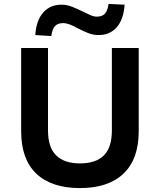

<svg xmlns="http://www.w3.org/2000/svg" viewBox="-20 -950 816 980"><path d="M388 10Q243 10 165.5 -63.5Q88 -137 88 -280V-705H225V-285Q225 -197 267 -156.5Q309 -116 388 -116Q469 -116 510 -156.5Q551 -197 551 -285V-705H688V-280Q688 -138 610.5 -64Q533 10 388 10ZM242 -766 160 -771Q165 -846 200.5 -886Q236 -926 293 -926Q322 -926 348 -915.5Q374 -905 401 -892Q423 -881 441 -873Q459 -865 474 -865Q503 -865 516.5 -881.5Q530 -898 534 -930L616 -926Q611 -851 576 -811Q541 -771 483 -771Q455 -771 428 -782Q401 -793 376 -806Q355 -818 336.5 -825Q318 -832 302 -832Q274 -832 260 -816Q246 -800 242 -766Z"/></svg>

Font: Nunito Sans 7pt
Style: Bold
Weight: 700
Designer: Vernon Adams
Foundry: Vernon Adams
Version: Version 3.101;gftools[0.9.27]